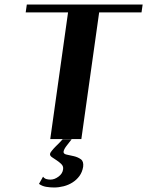

<svg xmlns="http://www.w3.org/2000/svg" viewBox="-20 -618 653 852"><path d="M94 -563 99 -598H613L608 -563H420L341 -1H203L282 -563ZM171 166Q177 174 185.5 176.5Q194 179 204 179Q222 179 240 165.5Q258 152 260 133Q262 120 252.5 110.5Q243 101 231.5 93.5Q220 86 210.5 79.5Q201 73 202 65Q202 61 209.5 51.5Q217 42 226.5 32.5Q236 23 245 14Q254 5 258 0H298Q290 11 277 27Q264 43 262 55Q261 65 275.5 68Q290 71 307.5 75Q325 79 338.5 88.5Q352 98 349 122Q345 146 332.5 163Q320 180 302 191.5Q284 203 262.5 208.5Q241 214 220 214Q202 214 184.5 211Q167 208 153 198Z"/></svg>

Font: Gamine
Style: Bold Italic
Weight: 700
Designer: Tapiwanashe Sebastian Garikayi
Version: Version 1.000